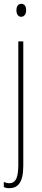

<svg xmlns="http://www.w3.org/2000/svg" viewBox="-22 -744 219 1006"><path d="M64 -690C64 -672 72 -656 89 -656C105 -656 115 -670 115 -691C115 -707 109 -724 90 -724C70 -724 64 -706 64 -690ZM27 242C69 242 100 216 100 125V-527H74V117C74 184 62 216 26 216C16 216 5 213 -2 209V236C4 239 13 242 27 242Z"/></svg>

Font: Noto Sans Devanagari UI ExtraCondensed Thin
Style: Regular
Weight: 100
Width: 2
Designer: Jelle Bosma - Monotype Design Team
Foundry: Monotype Imaging Inc.
Version: Version 2.004